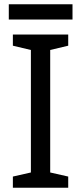

<svg xmlns="http://www.w3.org/2000/svg" viewBox="-20 -875 379 895"><path d="M298 0H40V-52L124 -71V-642L40 -662V-714H298V-662L214 -642V-71L298 -52ZM318 -855V-784H21V-855Z"/></svg>

Font: Noto Sans Thai Looped
Style: Regular
Weight: 400
Designer: Sasikarn Vongin, Ben Mitchell
Foundry: The Fontpad Ltd
Version: Version 1.001; ttfautohint (v1.8.4.7-5d5b)